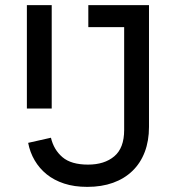

<svg xmlns="http://www.w3.org/2000/svg" viewBox="-20 -718 687 750"><path d="M562 -698V-222Q562 -168 545.5 -124.5Q529 -81 497.5 -50.5Q466 -20 421.5 -4Q377 12 321 12Q270 12 230.5 -1Q191 -14 162.5 -37Q134 -60 115.5 -91.5Q97 -123 90 -160L179 -180Q190 -133 224 -104Q258 -75 324 -75Q388 -75 426.5 -107.5Q465 -140 465 -210V-612H325V-698ZM85 -698H182V-294H85Z"/></svg>

Font: IBM Plex Sans Arabic Text
Style: Regular
Weight: 450
Designer: Mike Abbink, Paul van der Laan, Pieter van Rosmalen, Wael Morcos, Khajak Apelian
Foundry: Bold Monday
Version: Version 1.2